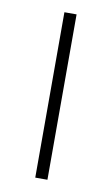

<svg xmlns="http://www.w3.org/2000/svg" viewBox="-68 -568 352 606"><g transform="rotate(10 108.5 -265.0)"><path d="M128 0H89V-530H128Z"/></g></svg>

Font: Noto Sans Devanagari ExtraLight
Style: Regular
Weight: 200
Designer: Jelle Bosma - Monotype Design Team
Foundry: Monotype Imaging Inc.
Version: Version 2.004; ttfautohint (v1.8.4.7-5d5b)